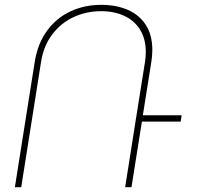

<svg xmlns="http://www.w3.org/2000/svg" viewBox="-20 -780 822 800"><path d="M732.9 -273.4H571.3L527.8 0H501.5L546.9 -288.1L548.8 -299.8L584 -521Q587.4 -541.5 587.4 -563.5Q587.4 -617.7 564 -655.8Q540.5 -693.8 498.5 -713.6Q456.5 -733.4 401.4 -733.4Q339.4 -733.4 286.1 -708.5Q232.9 -683.6 197 -635.7Q161.1 -587.9 150.9 -521L68.4 0H42L124.5 -521Q136.7 -598.6 176.3 -652.3Q215.8 -706.1 274.2 -732.9Q332.5 -759.8 401.4 -759.8Q465.3 -759.8 513.4 -738.5Q561.5 -717.3 588.1 -675.3Q614.7 -633.3 614.7 -571.8Q614.7 -548.3 610.4 -521L575.2 -299.8H736.8Z"/></svg>

Font: Mardoto Thin
Style: Italic
Weight: 250
Italic angle: -12°
Designer: Christian Robertson, Vahan Hovhannisyan
Foundry: Google
Version: Version 1.000